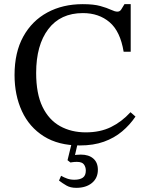

<svg xmlns="http://www.w3.org/2000/svg" viewBox="-20 -689 710 924"><path d="M364 11Q261 11 191 -33Q121 -77 85.5 -154Q50 -231 50 -328Q50 -437 92 -513Q134 -589 208 -629Q282 -669 378 -669Q431 -669 463 -660Q495 -651 514 -642Q533 -633 545 -633Q557 -633 563.5 -643.5Q570 -654 579 -669H609V-440H575Q559 -538 507.5 -582Q456 -626 379 -626Q271 -626 212.5 -549Q154 -472 154 -338Q154 -238 184.5 -175Q215 -112 269 -82Q323 -52 393 -52Q462 -52 514 -77.5Q566 -103 608 -149L632 -128Q605 -88 567.5 -56.5Q530 -25 480 -7Q430 11 364 11ZM347 215Q319 215 300 204Q281 193 264 180L274 157Q288 165 303.5 170.5Q319 176 338 176Q364 176 378.5 166Q393 156 393 132Q393 115 384 102.5Q375 90 350 90Q338 90 328.5 91.5Q319 93 319 93L305 82L326 -4H355L341 57Q341 57 349 56Q357 55 369 55Q407 55 429 74Q451 93 451 128Q451 168 422.5 191.5Q394 215 347 215Z"/></svg>

Font: STIX Two Text
Style: Regular
Weight: 400
Designer: Ross Mills, John Hudson & Paul Hanslow, Tiro Typeworks Ltd; with prior portions MicroPress Inc., and Coen Hoffman.
Foundry: Tiro Typeworks Ltd
Version: Version 2.13 b171